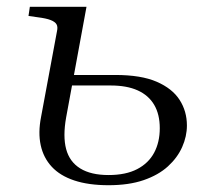

<svg xmlns="http://www.w3.org/2000/svg" viewBox="-20 -536 606 566"><path d="M300 10Q241 10 199 -4Q157 -18 132.5 -44.5Q108 -71 100 -108Q92 -145 101 -191L148 -444Q151 -457 146.5 -464.5Q142 -472 129 -477Q116 -482 92 -485L64 -489L68 -516H235L175 -190Q165 -134 175 -96.5Q185 -59 216.5 -39.5Q248 -20 300 -20Q351 -20 384.5 -37.5Q418 -55 434.5 -86Q451 -117 451 -158Q451 -199 434.5 -227Q418 -255 386 -269.5Q354 -284 306 -284H151L158 -315H320Q396 -315 442 -295Q488 -275 509.5 -241.5Q531 -208 531 -166Q531 -134 517 -102.5Q503 -71 475 -45.5Q447 -20 403.5 -5Q360 10 300 10Z"/></svg>

Font: Roboto Serif 120pt Expanded Light
Style: Italic
Weight: 300
Width: 7
Italic angle: -10°
Designer: Greg Gazdowicz
Foundry: Commercial Type
Version: Version 1.008